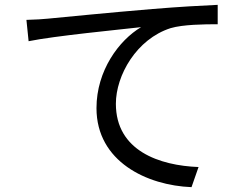

<svg xmlns="http://www.w3.org/2000/svg" viewBox="-20 -746 1040 792"><path d="M89 -664 98 -576C205 -598 475 -624 562 -634C471 -580 378 -455 378 -300C378 -79 587 19 770 26L799 -57C638 -63 458 -124 458 -318C458 -435 543 -585 684 -630C735 -645 822 -646 878 -646V-726C812 -723 719 -718 611 -709C429 -694 242 -675 177 -669C158 -667 127 -665 89 -664Z"/></svg>

Font: Noto Sans Mono CJK SC Regular
Style: Regular
Weight: 400
Designer: Ryoko NISHIZUKA (kana & ideographs); Paul D. Hunt (Latin, Greek & Cyrillic); Wenlong ZHANG (bopomofo); Sandoll Communica
Foundry: Adobe Systems Incorporated
Version: Version 1.005;PS 1.005;hotconv 1.0.96;makeotf.lib2.5.65012